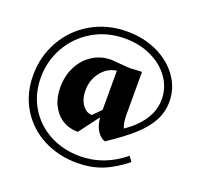

<svg xmlns="http://www.w3.org/2000/svg" viewBox="-141 -791 1156 1127"><g transform="rotate(20 437.5 -228.0)"><path d="M729 40 752 71Q675 132 605.5 158.5Q536 185 454 185Q334 185 238.5 134.5Q143 84 89 -6.5Q35 -97 35 -212Q35 -329 90.5 -427.5Q146 -526 245 -583.5Q344 -641 469 -641Q573 -641 658 -600.5Q743 -560 791.5 -490.5Q840 -421 840 -338Q840 -275 812 -220.5Q784 -166 724 -111Q664 -56 563 10Q535 1 514.5 -30Q494 -61 489 -113L395 12Q341 12 299 -14Q257 -40 233 -88Q209 -136 209 -200Q209 -271 238.5 -329Q268 -387 320 -420Q372 -453 436 -453L551 -444L629 -448V-185Q629 -128 642 -99Q710 -143 751.5 -204Q793 -265 793 -336Q793 -408 751 -468Q709 -528 635.5 -563Q562 -598 470 -598Q359 -598 270.5 -546Q182 -494 132 -406Q82 -318 82 -214Q82 -112 130.5 -30.5Q179 51 264 96.5Q349 142 454 142Q529 142 597 117Q665 92 729 40ZM438 -109 488 -159V-404Q430 -396 392 -347Q354 -298 354 -232Q354 -179 378.5 -144.5Q403 -110 438 -109Z"/></g></svg>

Font: Rakkas
Style: Regular
Weight: 400
Designer: Zeynep Akay
Foundry: Zeynep Akay
Version: Version 2.000